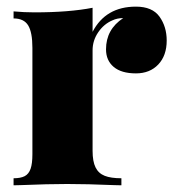

<svg xmlns="http://www.w3.org/2000/svg" viewBox="-20 -553 521 573"><path d="M477.5 -432.1Q477.5 -387.2 452.4 -360.6Q427.2 -334 385.7 -334Q342.3 -334 319.3 -353.3Q296.4 -372.6 296.4 -405.8Q296.4 -465.3 347.7 -499Q329.6 -499 315.4 -492.2Q290 -481.4 273.2 -456.8Q256.3 -432.1 256.3 -402.8V-103Q256.3 -71.3 265.1 -53.5Q273.9 -35.6 292.5 -28.3Q311 -21 342.3 -21V0L321.3 -0.5Q239.3 -3.9 180.7 -3.9Q124 -3.9 41 -0.5L20.5 0V-21Q41.5 -21 53.7 -27.3Q65.9 -33.7 71.3 -49.3Q76.7 -64.9 76.7 -92.8V-410.2Q76.7 -456.5 64 -477.3Q51.3 -498 20.5 -498V-519Q52.2 -516.1 82.5 -516.1Q186.5 -516.1 256.3 -529.8V-458Q295.4 -533.2 385.7 -533.2Q434.6 -533.2 456.1 -503.2Q477.5 -473.1 477.5 -432.1Z"/></svg>

Font: TypoPRO Playfair Display
Style: Regular
Weight: 900
Designer: Claus Eggers Sørensen
Foundry: Claus Eggers Sørensen
Version: Version 1.004;PS 001.004;hotconv 1.0.70;makeotf.lib2.5.58329